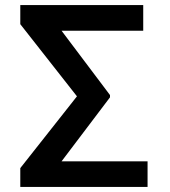

<svg xmlns="http://www.w3.org/2000/svg" viewBox="-20 -737 669 757"><path d="M413.7 -362.2V-353.3L222.7 -100.9H561.8V0H60V-74.2L283.4 -357.2L60 -641.7V-717H544.7V-615.8H222.7Z"/></svg>

Font: Interface Medium
Style: Regular
Weight: 500
Designer: Rasmus Andersson
Foundry: rsms
Version: Version 1.8